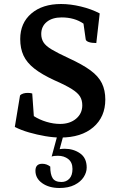

<svg xmlns="http://www.w3.org/2000/svg" viewBox="-20 -675 602 959"><path d="M282 12Q247 12 206 5Q165 -2 125 -13.5Q85 -25 54 -41L80 -198Q86 -205 96.5 -208Q107 -211 118 -211Q133 -211 141 -208L149 -95Q177 -77 212 -66.5Q247 -56 280 -56Q329 -56 360 -82Q391 -108 391 -149Q391 -174 380 -192.5Q369 -211 339 -230Q309 -249 252 -274Q189 -303 151.5 -332.5Q114 -362 97.5 -397.5Q81 -433 81 -480Q81 -560 136.5 -607.5Q192 -655 285 -655Q332 -655 384 -642.5Q436 -630 478 -608L461 -460Q438 -460 423.5 -465Q409 -470 408 -479L397 -557Q352 -588 288 -588Q241 -588 213.5 -565.5Q186 -543 186 -505Q186 -482 197 -464Q208 -446 238 -428Q268 -410 322 -385Q392 -353 432 -323.5Q472 -294 489 -259Q506 -224 506 -178Q506 -91 446 -39.5Q386 12 282 12ZM277 264Q225 264 191 240Q157 216 157 178Q157 143 191 143Q213 143 231 157Q231 196 243 215Q255 234 287 234Q311 234 326.5 217.5Q342 201 342 169Q342 136 321 119.5Q300 103 269 103Q248 103 238 107L267 0H297L278 70Q291 68 303 68Q347 68 380 91Q413 114 413 162Q413 186 398 209.5Q383 233 352.5 248.5Q322 264 277 264Z"/></svg>

Font: Petrona
Style: Bold
Weight: 700
Designer: Ringo R. Seeber
Foundry: Ringo R. Seeber
Version: Version 2.001; ttfautohint (v1.8.3)